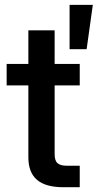

<svg xmlns="http://www.w3.org/2000/svg" viewBox="-20 -783 437 803"><path d="M98.6 -656.2V-515.6H7.8V-425.8H98.6V-125.5C98.6 -40.5 146 0 245.6 0H313.5V-89.8H262.2C221.7 -89.8 208.5 -102.5 208.5 -140.1V-425.8H313.5V-515.6H208.5V-656.2ZM271 -577.1H342.3L368.2 -762.7H271Z"/></svg>

Font: Raveo Display Display Medium
Style: Regular
Weight: 500
Designer: Jakub Foglar, Rasmus Andersson (Inter)
Foundry: Jakubfoglar.com
Version: Version 1.100;Glyphs 3.2.3 (3260)